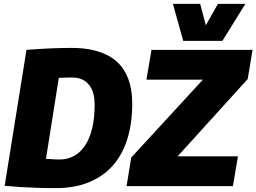

<svg xmlns="http://www.w3.org/2000/svg" viewBox="-20 -956 1317 986"><path d="M267 10Q214 10 169 8.5Q124 7 84 4.5Q44 2 4 -2L116 -700Q183 -705 239 -707.5Q295 -710 348 -710Q411 -710 461 -698Q511 -686 548.5 -663Q586 -640 610.5 -605Q635 -570 647 -525Q659 -480 659 -423Q659 -323 634 -242.5Q609 -162 559.5 -106Q510 -50 436.5 -20Q363 10 267 10ZM287 -137Q320 -137 348.5 -149.5Q377 -162 399 -186Q421 -210 436 -244.5Q451 -279 458.5 -323Q466 -367 466 -419Q466 -446 461 -468.5Q456 -491 446 -507.5Q436 -524 422 -535.5Q408 -547 390 -552.5Q372 -558 350 -558Q336 -558 324 -557.5Q312 -557 301 -557Q290 -557 282 -556L216 -140Q229 -140 239 -139Q249 -138 260 -137.5Q271 -137 287 -137ZM630 0 654 -147 1022 -547H732L758 -700H1277L1252 -550L892 -153H1202L1176 0ZM1240 -936 1122 -746H921L868 -936H1008L1037 -826L1099 -936Z"/></svg>

Font: Georama ExtraCondensed Thin ExtraBold
Style: Italic
Weight: 800
Italic angle: -9°
Version: Version 1.001